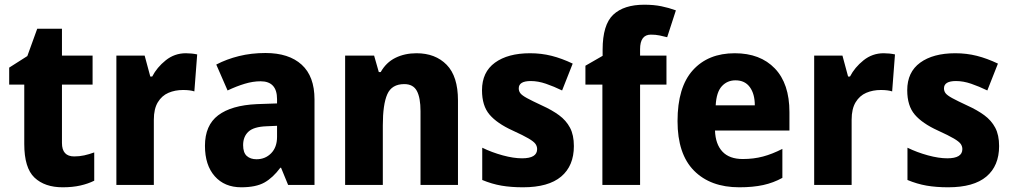

<svg xmlns="http://www.w3.org/2000/svg" viewBox="-20 -785 4294 815"><path d="M295 -121Q317 -121 337.5 -125.5Q358 -130 380 -138V-18Q354 -5 321 2.5Q288 10 246 10Q170 10 126.5 -31Q83 -72 83 -174V-426H19V-498L96 -547L138 -663H243V-549H373V-426H243V-178Q243 -121 295 -121Z M769 -559Q794 -559 817 -554L805 -397Q787 -403 757 -403Q723 -403 695 -391Q667 -379 650 -351Q633 -323 633 -277V0H474V-549H594L618 -460H626Q646 -499 683.5 -529Q721 -559 769 -559Z M1107 -560Q1206 -560 1260.5 -510.5Q1315 -461 1315 -363V0H1203L1173 -73H1170Q1138 -30 1102 -10Q1066 10 1004 10Q933 10 891.5 -37Q850 -84 850 -166Q850 -253 906 -295.5Q962 -338 1070 -343L1156 -346V-364Q1156 -440 1086 -440Q1054 -440 1019 -429.5Q984 -419 946 -401L898 -511Q942 -534 994.5 -547Q1047 -560 1107 -560ZM1111 -249Q1057 -247 1034.5 -226Q1012 -205 1012 -169Q1012 -137 1027.5 -123Q1043 -109 1069 -109Q1106 -109 1131 -134.5Q1156 -160 1156 -204V-251Z M1748 -559Q1828 -559 1876 -510Q1924 -461 1924 -359V0H1765V-313Q1765 -370 1749.5 -399Q1734 -428 1696 -428Q1643 -428 1624 -385Q1605 -342 1605 -253V0H1445V-549H1568L1588 -479H1596Q1619 -520 1658.5 -539.5Q1698 -559 1748 -559Z M2416 -165Q2416 -81 2362 -35.5Q2308 10 2200 10Q2149 10 2108.5 3Q2068 -4 2027 -21V-158Q2068 -138 2114 -125.5Q2160 -113 2196 -113Q2260 -113 2260 -152Q2260 -164 2253 -174Q2246 -184 2224 -197Q2202 -210 2156 -231Q2090 -261 2058 -298.5Q2026 -336 2026 -402Q2026 -479 2081 -519Q2136 -559 2230 -559Q2278 -559 2321.5 -548Q2365 -537 2411 -515L2366 -401Q2331 -418 2297.5 -429.5Q2264 -441 2233 -441Q2182 -441 2182 -410Q2182 -398 2189 -389Q2196 -380 2217 -368.5Q2238 -357 2281 -337Q2323 -318 2353 -296Q2383 -274 2399.5 -243Q2416 -212 2416 -165Z M2809 -426H2697V0H2537V-426H2465V-506L2538 -548V-574Q2538 -680 2583 -722.5Q2628 -765 2715 -765Q2755 -765 2787 -758.5Q2819 -752 2849 -741L2812 -627Q2797 -631 2780 -634.5Q2763 -638 2743 -638Q2697 -638 2697 -576V-549H2809Z M3099 -559Q3207 -559 3269 -494.5Q3331 -430 3331 -309V-231H3015Q3017 -173 3046.5 -141.5Q3076 -110 3133 -110Q3179 -110 3218.5 -120.5Q3258 -131 3301 -153V-30Q3263 -9 3219.5 0.5Q3176 10 3118 10Q2996 10 2926 -60.5Q2856 -131 2856 -271Q2856 -415 2921 -487Q2986 -559 3099 -559ZM3102 -444Q3067 -444 3044 -419Q3021 -394 3018 -338H3184Q3184 -386 3163 -415Q3142 -444 3102 -444Z M3731 -559Q3756 -559 3779 -554L3767 -397Q3749 -403 3719 -403Q3685 -403 3657 -391Q3629 -379 3612 -351Q3595 -323 3595 -277V0H3436V-549H3556L3580 -460H3588Q3608 -499 3645.5 -529Q3683 -559 3731 -559Z M4221 -165Q4221 -81 4167 -35.5Q4113 10 4005 10Q3954 10 3913.5 3Q3873 -4 3832 -21V-158Q3873 -138 3919 -125.5Q3965 -113 4001 -113Q4065 -113 4065 -152Q4065 -164 4058 -174Q4051 -184 4029 -197Q4007 -210 3961 -231Q3895 -261 3863 -298.5Q3831 -336 3831 -402Q3831 -479 3886 -519Q3941 -559 4035 -559Q4083 -559 4126.5 -548Q4170 -537 4216 -515L4171 -401Q4136 -418 4102.5 -429.5Q4069 -441 4038 -441Q3987 -441 3987 -410Q3987 -398 3994 -389Q4001 -380 4022 -368.5Q4043 -357 4086 -337Q4128 -318 4158 -296Q4188 -274 4204.5 -243Q4221 -212 4221 -165Z"/></svg>

Font: Noto Sans Telugu SemiCondensed ExtraBold
Style: Regular
Weight: 800
Width: 4
Designer: Jelle Bosma - Monotype Design Team
Foundry: Monotype Imaging Inc.
Version: Version 2.005; ttfautohint (v1.8.4.7-5d5b)